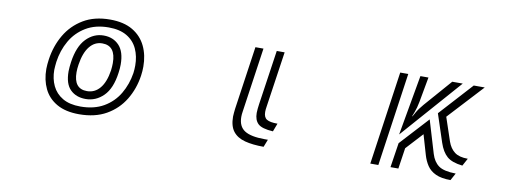

<svg xmlns="http://www.w3.org/2000/svg" viewBox="-52 -859 3104 1152"><g transform="rotate(10 1500.0 -283.0)"><path d="M784 -281Q772 -199 731.5 -132.5Q691 -66 622.5 -27Q554 12 457 12Q375 12 321.5 -18.5Q268 -49 242.5 -102Q217 -155 217 -222Q217 -236 218.5 -251Q220 -266 222 -281Q234 -364 273.5 -431.5Q313 -499 380.5 -539.5Q448 -580 543 -580Q627 -580 681 -548Q735 -516 761.5 -461Q788 -406 788 -336Q788 -323 787 -309Q786 -295 784 -281ZM736 -288Q739 -312 739 -334Q739 -390 718.5 -435Q698 -480 654.5 -506Q611 -532 543 -532Q462 -532 404 -497Q346 -462 312.5 -403.5Q279 -345 269 -274Q268 -261 266.5 -249Q265 -237 265 -225Q265 -171 285.5 -128Q306 -85 348.5 -60Q391 -35 457 -35Q540 -35 598.5 -69Q657 -103 691 -160.5Q725 -218 736 -288ZM480 -85Q422 -85 386.5 -120Q351 -155 351 -231Q351 -244 352.5 -258Q354 -272 356 -288Q370 -385 415.5 -432Q461 -479 522 -479Q580 -479 616 -441Q652 -403 652 -325Q652 -313 651 -300.5Q650 -288 648 -274Q635 -177 588.5 -131Q542 -85 480 -85ZM480 -133Q527 -133 558.5 -170.5Q590 -208 601 -281Q604 -305 604 -325Q604 -431 522 -431Q476 -431 445 -392.5Q414 -354 403 -281Q401 -268 400 -256.5Q399 -245 399 -234Q399 -133 480 -133Z M1582 12Q1515 12 1467.5 -0.5Q1420 -13 1395 -45Q1370 -77 1370 -135Q1370 -146 1371.5 -157.5Q1373 -169 1374 -182L1430 -568H1479L1422 -175Q1419 -157 1419 -142Q1419 -84 1457.5 -59Q1496 -34 1581 -34H1600ZM1621 -89Q1553 -93 1529.5 -115.5Q1506 -138 1506 -181Q1506 -193 1507.5 -206.5Q1509 -220 1511 -235L1560 -568H1608L1558 -228Q1555 -210 1555 -196Q1555 -163 1574.5 -151Q1594 -139 1640 -139Z M2484 -569 2456 -415Q2449 -378 2438.5 -351Q2428 -324 2428 -324L2430 -323Q2430 -323 2444 -348Q2458 -373 2483 -402L2629 -569H2693L2370 -202L2435 -569ZM2776 -84Q2712 -91 2681.5 -117.5Q2651 -144 2633 -198L2577 -368L2760 -569H2827L2630 -356L2678 -213Q2692 -173 2720 -151.5Q2748 -130 2801 -130ZM2312 -569H2361L2279 0H2230ZM2721 14Q2665 14 2630.5 -2Q2596 -18 2577.5 -46Q2559 -74 2549 -109L2514 -229L2420 -127L2401 0H2353L2376 -150L2535 -323L2595 -123Q2609 -77 2640.5 -54Q2672 -31 2745 -30Z"/></g></svg>

Font: Train One
Style: Regular
Weight: 400
Designer: Fontworks Inc.
Foundry: Fontworks Inc.
Version: Version 1.100